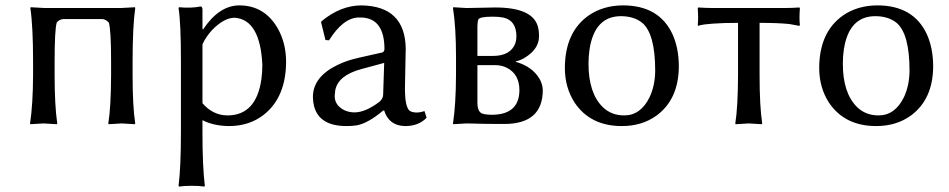

<svg xmlns="http://www.w3.org/2000/svg" viewBox="-20 -459 3528 714"><path d="M473.1 -229V-179.2Q473.1 -63 482.9 0L481 2.9Q479 2.9 433.1 0Q433.1 0 383.8 2.9L382.8 0Q392.6 -61 393.1 -179.2V-229Q393.1 -346.7 384.8 -375Q373 -387.7 358.9 -388.2H216.8Q200.2 -387.2 190.9 -375Q183.1 -347.7 183.1 -229V-180.2Q183.1 -66.9 192.9 0L190.9 2.9Q189 2.9 142.1 0Q142.1 0 92.8 2.9L91.8 0Q102.5 -70.3 103 -180.2V-229Q103 -361.8 92.8 -429.2L94.2 -432.1Q96.2 -432.1 146 -429.2H430.2Q430.2 -429.2 481.9 -432.1L482.9 -429.2Q473.1 -360.8 473.1 -229Z M732.9 -293.9V-75.2Q771.5 -30.3 825.7 -29.8Q933.1 -29.8 952.1 -165Q955.6 -190.4 955.6 -217.8Q947.8 -385.7 853 -393.1Q813 -393.1 768.1 -346.7Q744.6 -320.8 732.9 -293.9ZM732.9 -352.1 734.9 -349.1Q794.4 -438.5 869.6 -439Q964.4 -439 1013.7 -352.1Q1043.5 -297.9 1043.9 -231Q1043.9 -97.7 960.9 -32.2Q906.7 9.8 832 9.8Q773.9 9.3 732.9 -12.2V32.2Q732.9 161.1 741.7 231.9L739.7 234.9Q721.7 231.9 692.9 231.9Q664.1 231.9 646 234.9L644 231.9Q652.8 163.6 652.8 32.2V-234.9Q652.8 -373 644 -429.2L646 -432.1Q689.9 -427.7 726.6 -435.1Q732.4 -433.1 732.9 -424.8Z M1408.7 -225.1 1323.7 -202.1Q1236.8 -178.7 1226.6 -122.6Q1225.1 -112.3 1224.6 -102.1Q1224.6 -67.4 1260.3 -49.3Q1278.3 -41 1298.8 -41Q1339.4 -41.5 1390.6 -80.1Q1404.3 -91.8 1404.8 -106ZM1408.7 -47.9H1404.8Q1348.1 0 1305.7 7.3Q1289.1 9.8 1268.6 9.8Q1167.5 9.8 1147.9 -64Q1144 -80.1 1143.6 -98.1Q1143.6 -173.8 1236.8 -218.3Q1269.5 -233.9 1309.6 -243.2L1402.8 -264.2Q1409.2 -268.1 1409.7 -275.9Q1409.7 -387.2 1329.6 -393.6Q1322.3 -394 1313.5 -394Q1255.9 -392.6 1203.6 -309.1L1190.4 -310.1L1173.8 -377L1176.8 -380.9Q1246.6 -438.5 1323.7 -439Q1487.3 -436.5 1488.8 -276.9Q1488.8 -272.5 1487.8 -231Q1485.8 -144.5 1485.8 -126Q1486.3 -63.5 1502.4 -47.9Q1511.2 -40.5 1531.7 -40.5Q1544.4 -41 1558.6 -45.9L1566.4 -21Q1536.6 9.8 1486.8 9.8Q1426.3 8.8 1408.7 -47.9Z M1755.4 -251H1812.5Q1878.9 -251 1896.5 -298.3Q1900.4 -310.5 1900.4 -323.2Q1900.4 -382.8 1852.1 -393.6Q1835.9 -397 1812.5 -397Q1764.6 -397 1758.8 -386.7Q1755.9 -379.9 1755.4 -362.8ZM1755.4 -216.8V-77.1Q1755.4 -43.5 1773.4 -36.6Q1786.1 -32.2 1812.5 -32.2Q1910.6 -34.2 1911.6 -123Q1911.6 -182.6 1865.7 -206.5Q1845.7 -216.8 1821.8 -216.8ZM1714.4 0 1665.5 2.9 1664.6 0Q1675.3 -70.3 1675.8 -180.2V-249Q1675.8 -356.4 1664.6 -429.2L1665.5 -432.1Q1667.5 -432.1 1714.4 -429.2Q1735.8 -429.2 1770.5 -430.2Q1802.7 -431.2 1821.8 -431.2Q1958 -431.2 1979.5 -362.8Q1984.9 -345.2 1984.4 -323.2Q1984.4 -277.3 1932.1 -244.6Q1913.1 -233.4 1898.4 -231V-229Q1959.5 -211.4 1986.3 -166Q1998.5 -144.5 1998.5 -122.1Q1997.1 1 1857.4 2Q1776.4 2 1739.7 0.5Q1724.6 0 1714.4 0Z M2080.6 -205.1Q2080.6 -338.9 2168.9 -401.4Q2222.7 -438.5 2296.4 -439Q2431.2 -439 2481 -331.5Q2503.9 -280.8 2504.4 -213.9Q2504.4 -89.8 2420.9 -28.8Q2367.2 9.8 2292.5 9.8Q2175.3 9.8 2116.7 -77.6Q2081.1 -132.8 2080.6 -205.1ZM2289.6 -398.9Q2191.4 -398.9 2172.4 -275.9Q2168.5 -250 2168.5 -222.2Q2168.5 -113.8 2220.7 -61.5Q2252.9 -29.8 2301.3 -29.8Q2362.3 -29.8 2395.5 -97.2Q2416 -140.6 2416.5 -195.8Q2416.5 -332 2369.1 -373.5Q2338.9 -398.4 2289.6 -398.9Z M2724.6 -374Q2668.5 -374 2631.3 -371.1Q2594.2 -368.2 2585.4 -365.7L2576.7 -362.8L2574.7 -366.2Q2577.6 -389.2 2574.7 -429.2L2576.7 -431.2Q2606.9 -429.2 2631.3 -429.2H2897.5Q2922.9 -429.2 2952.6 -431.2L2954.6 -429.2Q2951.7 -388.2 2954.6 -366.2L2952.6 -362.8Q2952.6 -362.8 2916 -369.6Q2873 -374 2804.7 -374V-180.2Q2804.7 -63 2814.5 0L2812.5 2.9Q2810.5 2.9 2764.6 0L2715.3 2.9L2714.4 0Q2724.1 -61 2724.6 -180.2Z M3026.4 -205.1Q3026.4 -338.9 3114.7 -401.4Q3168.5 -438.5 3242.2 -439Q3377 -439 3426.8 -331.5Q3449.7 -280.8 3450.2 -213.9Q3450.2 -89.8 3366.7 -28.8Q3313 9.8 3238.3 9.8Q3121.1 9.8 3062.5 -77.6Q3026.9 -132.8 3026.4 -205.1ZM3235.4 -398.9Q3137.2 -398.9 3118.2 -275.9Q3114.3 -250 3114.3 -222.2Q3114.3 -113.8 3166.5 -61.5Q3198.7 -29.8 3247.1 -29.8Q3308.1 -29.8 3341.3 -97.2Q3361.8 -140.6 3362.3 -195.8Q3362.3 -332 3314.9 -373.5Q3284.7 -398.4 3235.4 -398.9Z"/></svg>

Font: Linux Biolinum O
Style: Regular
Weight: 400
Designer: Philipp H. Poll
Foundry: Philipp H. Poll
Version: Version 1.0.4